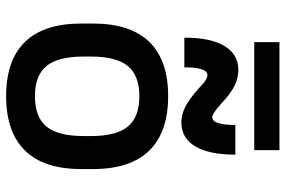

<svg xmlns="http://www.w3.org/2000/svg" viewBox="-176 -766 951 640"><g transform="rotate(90 300.0 -445.5)"><path d="M300 10Q180 10 119 -53Q58 -116 58 -240V-280Q58 -404 119 -467Q180 -530 300 -530Q420 -530 481.5 -467Q543 -404 543 -280V-240Q543 -116 481.5 -53Q420 10 300 10ZM300 -86Q370 -86 401.5 -124.5Q433 -163 433 -248V-273Q433 -357 401.5 -395.5Q370 -434 300 -434Q231 -434 199.5 -395.5Q168 -357 168 -273V-248Q168 -163 199.5 -124.5Q231 -86 300 -86ZM387 -574Q362 -574 336 -587Q310 -600 274 -632Q258 -648 247.5 -654.5Q237 -661 230 -661Q217 -661 210.5 -642Q204 -623 204 -584H105Q105 -672 133 -718Q161 -764 213 -764Q239 -764 265 -751.5Q291 -739 326 -706Q343 -691 353.5 -684Q364 -677 370 -677Q383 -677 389.5 -696Q396 -715 396 -754H495Q495 -667 467.5 -620.5Q440 -574 387 -574ZM120 -817V-901H480V-817Z"/></g></svg>

Font: M PLUS Code Latin Expanded Medium
Style: Regular
Weight: 500
Width: 7
Designer: Coji Morishita
Foundry: UNDERFOREST DESIGN
Version: Version 1.002; ttfautohint (v1.8.3)